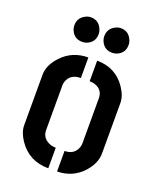

<svg xmlns="http://www.w3.org/2000/svg" viewBox="-135 -801 725 883"><g transform="rotate(20 227.5 -359.0)"><path d="M96.7 -658.2Q96.7 -695.3 129.9 -711.9Q142.6 -718.8 156.2 -718.8Q194.3 -718.8 210 -683.6Q215.8 -670.9 215.8 -658.2Q215.8 -620.1 182.6 -604.5Q169.9 -598.6 156.2 -598.6Q118.2 -598.6 102.5 -632.8Q96.7 -645.5 96.7 -658.2ZM243.2 -658.2Q243.2 -695.3 276.4 -711.9Q289.1 -718.8 302.7 -718.8Q340.8 -718.8 356.4 -683.6Q362.3 -670.9 362.3 -658.2Q362.3 -620.1 329.1 -604.5Q316.4 -598.6 302.7 -598.6Q264.6 -598.6 249 -632.8Q243.2 -645.5 243.2 -658.2ZM37.1 -147.5V-394.5Q37.1 -442.4 80.1 -487.3Q130.9 -541 208 -541V-440.4Q157.2 -440.4 142.6 -398.4Q139.6 -389.6 139.6 -380.9V-161.1Q139.6 -124 173.8 -107.4Q189.5 -99.6 209 -99.6V1Q114.3 1 62.5 -75.2Q37.1 -113.3 37.1 -147.5ZM252 1V-99.6Q298.8 -99.6 313.5 -139.6Q317.4 -150.4 317.4 -159.2V-380.9Q317.4 -421.9 279.3 -435.5Q266.6 -440.4 251 -440.4V-541Q342.8 -541 392.6 -466.8Q418 -428.7 418 -394.5V-147.5Q418 -99.6 377 -53.7Q327.1 0 252 1Z"/></g></svg>

Font: Post No Bills Colombo
Style: Bold
Weight: 700
Designer: Kosala Senevirathne, Siva Puranthara, Lasantha Premarathna, Tharique Azeez
Foundry: Mooniak
Version: Version 1.220 ; ttfautohint (v1.6)